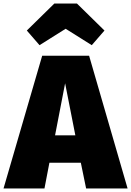

<svg xmlns="http://www.w3.org/2000/svg" viewBox="-47 -1068 743 1088"><path d="M177 -812 325 -905 473 -812 545 -895 389 -1048H261L105 -895ZM441 0H676L458 -752H192L-27 0H205L233 -146H411ZM265 -301 322 -596 380 -301Z"/></svg>

Font: Glow Sans SC Normal Heavy
Style: Regular
Weight: 900
Designer: Ryoko NISHIZUKA (kana, bopomofo & ideographs); Paul D. Hunt (Latin, Greek & Cyrillic); Sandoll Communications, Soo-young
Version: Version 0.93